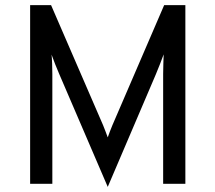

<svg xmlns="http://www.w3.org/2000/svg" viewBox="-20 -720 844 752"><path d="M402 12 212 -430Q204.5 -447.5 196.2 -468.2Q188 -489 182 -506Q183.5 -492.5 184.2 -470.2Q185 -448 185 -430V0H98V-700H180L384 -229Q388.5 -218 393 -206Q397.5 -194 402 -182Q406 -193.5 410.5 -205.2Q415 -217 420 -229L623 -700H706V0H619V-430Q619 -448 619.8 -470.8Q620.5 -493.5 621 -507Q615 -490 606.2 -468Q597.5 -446 590 -428Z"/></svg>

Font: Overpass
Style: Regular
Weight: 400
Designer: Delve Withrington, Dave Bailey, Thomas Jockin
Foundry: Delve Fonts LLC
Version: Version 4.000